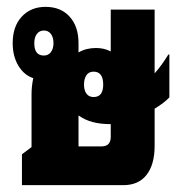

<svg xmlns="http://www.w3.org/2000/svg" viewBox="-20 -540 529 560"><path d="M44 0V-90L72 -111V-266Q72 -288 77 -312Q50 -321 33.5 -348.5Q17 -376 17 -414Q17 -463 43.5 -491.5Q70 -520 113 -520Q157 -520 183 -491.5Q209 -463 209 -414V-387Q231 -400 260 -400Q284 -400 303 -390V-512H431V-326Q453 -351 471 -381H474V-256Q459 -240 431 -223V-115Q431 -60 407.5 -30Q384 0 340 0ZM108 -378Q121 -378 128.5 -388Q136 -398 136 -414Q136 -431 128.5 -441Q121 -451 108 -451Q95 -451 87.5 -441Q80 -431 80 -414Q80 -378 108 -378ZM253 -257Q281 -257 281 -293Q281 -331 253 -331Q239 -331 232 -320.5Q225 -310 225 -293Q225 -277 232 -267Q239 -257 253 -257ZM301 -178Q245 -178 211 -202L209 -203V-113H276Q303 -113 303 -141V-178Z"/></svg>

Font: Noto Sans Thai Looped UI Condensed ExtraBold
Style: Regular
Weight: 800
Width: 3
Designer: Cadson Demak Team
Foundry: Cadson Demak Co., Ltd.
Version: Version 1.000